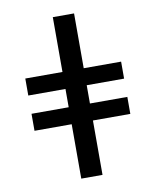

<svg xmlns="http://www.w3.org/2000/svg" viewBox="-85 -825 721 890"><g transform="rotate(-10 275.5 -380.0)"><path d="M225 0H325V-256H501V-336H325V-422H501V-502H325V-760H225V-502H50V-422H225V-336H50V-256H225Z"/></g></svg>

Font: Noto Serif Display Black
Style: Regular
Weight: 900
Designer: Monotype Design Team
Foundry: Monotype Imaging Inc.
Version: Version 2.009